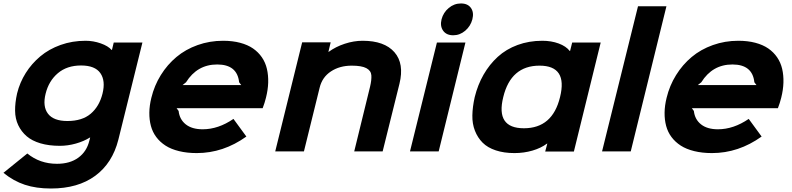

<svg xmlns="http://www.w3.org/2000/svg" viewBox="-36 -876 4582 1111"><path d="M557.1 -334Q575.7 -408.7 544.7 -452.9Q513.7 -497.1 433.1 -497.1Q351.6 -497.1 298.8 -452.4Q246.1 -407.7 228 -334Q209.5 -260.3 241.7 -218Q273.9 -175.8 354 -175.8Q439.5 -175.8 489 -218Q538.6 -260.3 557.1 -334ZM622.1 -629.9H788.1L648.9 -67.9Q614.7 67.9 514.9 141.4Q415 214.8 258.8 214.8Q173.3 214.8 107.7 193.1Q42 171.4 -16.1 124L122.1 12.2Q194.8 71.8 293.9 71.8Q368.7 71.8 417.2 36.4Q465.8 1 481 -62L485.8 -80.1H483.9Q448.7 -58.1 402.6 -45.2Q356.4 -32.2 310.1 -32.2Q247.1 -32.2 198.2 -46.6Q149.4 -61 118.4 -87.6Q87.4 -114.3 69.6 -151.6Q51.8 -189 51.3 -235.4Q50.8 -281.7 63 -335.9Q78.6 -398.9 113 -453.6Q147.5 -508.3 197.3 -550Q247.1 -591.8 314.7 -616Q382.3 -640.1 459 -640.1Q503.9 -640.1 546.9 -625Q589.8 -609.9 609.9 -586.9H611.8Z M1020.5 -383.8H1359.9L1347.7 -399.9Q1336.9 -502.9 1220.7 -502.9Q1105 -502.9 1040.5 -399.9ZM1502.9 -310.1Q1495.6 -280.3 1483.9 -250H985.8L997.6 -233.9Q1002.9 -185.1 1038.8 -156.5Q1074.7 -127.9 1136.7 -127.9Q1227.1 -127.9 1314.9 -188L1389.6 -85.9Q1255.9 9.8 1102.5 9.8Q1045.9 9.8 1000 -1.5Q954.1 -12.7 921.9 -33.4Q889.6 -54.2 868.2 -83Q846.7 -111.8 837.2 -147.5Q827.6 -183.1 828.1 -224.1Q828.6 -265.1 839.8 -310.1Q856.9 -380.9 894.5 -441.4Q932.1 -502 984.9 -546.1Q1037.6 -590.3 1107.4 -615.2Q1177.2 -640.1 1254.9 -640.1Q1309.6 -640.1 1353.5 -628.4Q1397.5 -616.7 1428.2 -595.5Q1459 -574.2 1479.5 -544.2Q1500 -514.2 1508.5 -477.3Q1517.1 -440.4 1515.9 -398.4Q1514.6 -356.4 1502.9 -310.1Z M2275.4 -391.1 2178.2 0H2013.7L2105.5 -375Q2114.7 -413.6 2112.8 -440.4Q2110.8 -467.3 2083.7 -481.7Q2056.6 -496.1 1999.5 -496.1Q1929.2 -496.1 1878.7 -462.6Q1828.1 -429.2 1813.5 -368.2L1722.7 0H1556.6L1712.4 -630.9H1877.4L1864.3 -576.2H1866.2Q1906.2 -605.5 1958.7 -622.8Q2011.2 -640.1 2062.5 -640.1Q2188.5 -640.1 2246.3 -574Q2304.2 -507.8 2275.4 -391.1Z M2657.2 -629.9 2502.4 0H2336.4L2492.2 -629.9ZM2586.4 -671.9Q2546.9 -671.9 2528.1 -698.5Q2509.3 -725.1 2519 -764.2Q2529.3 -803.7 2560.5 -829.8Q2591.8 -856 2631.3 -856Q2670.9 -856 2689.2 -829.8Q2707.5 -803.7 2697.3 -764.2Q2687 -724.6 2656 -698.2Q2625 -671.9 2586.4 -671.9Z M3204.6 -314Q3250 -496.1 3085.9 -496.1Q2919.9 -496.1 2876 -314Q2831.1 -133.8 2995.6 -133.8Q3161.1 -133.8 3204.6 -314ZM3439.9 -629.9 3284.7 1H3118.7L3130.9 -44.9H3128.9Q3094.2 -19 3044.9 -4.6Q2995.6 9.8 2940.9 9.8Q2879.9 9.8 2832.8 -5.9Q2785.6 -21.5 2756.8 -50.3Q2728 -79.1 2712.2 -119.4Q2696.3 -159.7 2697.3 -208.5Q2698.2 -257.3 2710.9 -314Q2728.5 -385.3 2762.2 -444.1Q2795.9 -502.9 2844.2 -547.1Q2892.6 -591.3 2958.7 -615.7Q3024.9 -640.1 3102.1 -640.1Q3154.3 -640.1 3197 -624.3Q3239.7 -608.4 3260.7 -581.1H3262.7L3274.9 -629.9Z M3820.3 -839.8 3613.8 0H3447.8L3655.8 -839.8Z M4002 -383.8H4341.3L4329.1 -399.9Q4318.4 -502.9 4202.1 -502.9Q4086.4 -502.9 4022 -399.9ZM4484.4 -310.1Q4477.1 -280.3 4465.3 -250H3967.3L3979 -233.9Q3984.4 -185.1 4020.3 -156.5Q4056.2 -127.9 4118.2 -127.9Q4208.5 -127.9 4296.4 -188L4371.1 -85.9Q4237.3 9.8 4084 9.8Q4027.3 9.8 3981.4 -1.5Q3935.5 -12.7 3903.3 -33.4Q3871.1 -54.2 3849.6 -83Q3828.1 -111.8 3818.6 -147.5Q3809.1 -183.1 3809.6 -224.1Q3810.1 -265.1 3821.3 -310.1Q3838.4 -380.9 3876 -441.4Q3913.6 -502 3966.3 -546.1Q4019 -590.3 4088.9 -615.2Q4158.7 -640.1 4236.3 -640.1Q4291 -640.1 4335 -628.4Q4378.9 -616.7 4409.7 -595.5Q4440.4 -574.2 4460.9 -544.2Q4481.4 -514.2 4490 -477.3Q4498.5 -440.4 4497.3 -398.4Q4496.1 -356.4 4484.4 -310.1Z"/></svg>

Font: Sinkin Sans 700 Bold Italic
Style: Bold Italic
Weight: 700
Italic angle: -112°
Designer: Keith Bates
Foundry: K-Type
Version: Sinkin Sans (version 1.0)  by Keith Bates   •   © 2014   www